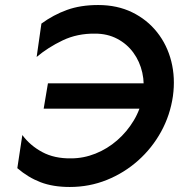

<svg xmlns="http://www.w3.org/2000/svg" viewBox="-20 -733 713 765"><path d="M154 -300H548L566 -401H171ZM549 -350Q540 -298 513 -253Q486 -208 447 -174Q408 -140 360.5 -121Q313 -102 263 -102Q197 -101 148.5 -127Q100 -153 69 -195L49 -63Q92 -26 141.5 -7Q191 12 258 12Q336 12 405.5 -16Q475 -44 530.5 -93.5Q586 -143 622 -208.5Q658 -274 669 -350Q679 -423 662.5 -488.5Q646 -554 606 -604.5Q566 -655 506.5 -684Q447 -713 371 -713Q301 -713 247 -693.5Q193 -674 145 -639L126 -506Q171 -544 229.5 -572Q288 -600 359 -599Q408 -599 447 -578.5Q486 -558 511.5 -523Q537 -488 547 -443.5Q557 -399 549 -350Z"/></svg>

Font: Jost Medium
Style: Italic
Weight: 500
Italic angle: -5°
Version: Version 3.710